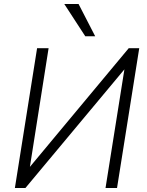

<svg xmlns="http://www.w3.org/2000/svg" viewBox="-20 -948 743 968"><path d="M55 0 167 -705H225L127 -83H111L629 -705H682L570 0H512L611 -622H627L108 0ZM410 -765 304 -928H376L460 -765Z"/></svg>

Font: Nunito Sans 10pt SemiCondensed Light
Style: Italic
Weight: 300
Width: 4
Italic angle: -9°
Designer: Vernon Adams
Foundry: Vernon Adams
Version: Version 3.101;gftools[0.9.27]